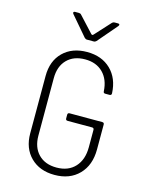

<svg xmlns="http://www.w3.org/2000/svg" viewBox="-139 -1036 877 1132"><g transform="rotate(15 300.0 -470.0)"><path d="M306 10Q215 10 160 -44.5Q105 -99 105 -190V-540Q105 -632 160 -686Q215 -740 306 -740Q396 -740 451 -686.5Q506 -633 510 -542Q510 -530 498 -530H472Q460 -530 460 -542Q456 -613 415 -654Q374 -695 306 -695Q236 -695 195.5 -653.5Q155 -612 155 -540V-190Q155 -118 195.5 -76.5Q236 -35 306 -35Q378 -35 419 -79.5Q460 -124 460 -200V-306Q460 -318 448 -318H299Q287 -318 287 -330V-352Q287 -364 299 -364H498Q510 -364 510 -352V-200Q510 -104 454.5 -47Q399 10 306 10ZM285 -810Q277 -810 270 -817L169 -935Q164 -941 166 -945.5Q168 -950 175 -950H198Q208 -950 213 -944L300 -850Q308 -840 316 -850L402 -944Q408 -950 417 -950H437Q445 -950 446.5 -945.5Q448 -941 443 -935L342 -817Q335 -810 327 -810Z"/></g></svg>

Font: Pitagon Sans Mono Thin
Style: Regular
Weight: 100
Monospace: yes
Designer: Travis Tran
Foundry: Pitagon
Version: Version 1.001; ttfautohint (v1.8.4.7-5d5b);gftools[0.9.26]